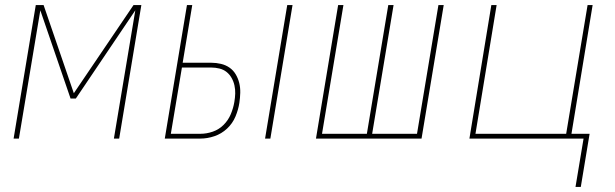

<svg xmlns="http://www.w3.org/2000/svg" viewBox="-20 -550 2440 762"><path d="M34 0 122 -530H153L273 -180L510 -530H541L453 0H432L517 -509L281 -159H260L140 -509L55 0Z M1032 0 1120 -530H1141L1053 0ZM634 0 722 -530H743L705 -301H818Q838 -301 857 -296.5Q876 -292 891 -281.5Q906 -271 915.5 -255Q925 -239 929.5 -220.5Q934 -202 933.5 -182Q933 -162 930 -142Q926 -115 914.5 -87.5Q903 -60 881 -39.5Q859 -19 831 -9.5Q803 0 775 0ZM658 -19H775Q800 -19 824.5 -27.5Q849 -36 867.5 -54.5Q886 -73 896 -97Q906 -121 910 -145Q913 -162 913.5 -178.5Q914 -195 910.5 -211Q907 -227 899 -241Q891 -255 879 -264.5Q867 -274 851 -278Q835 -282 818 -282H702Z M1234 0 1322 -530H1343L1258 -19H1436L1521 -530H1542L1457 -19H1635L1720 -530H1741L1653 0Z M2264 192 2296 0H1843L1930 -530H1951L1867 -19H2227L2312 -530H2332L2248 -19H2320L2285 192Z"/></svg>

Font: Iosevka Curly ThExObl
Style: Regular
Weight: 100
Width: 7
Italic angle: -9°
Monospace: yes
Designer: Belleve Invis
Foundry: Belleve Invis
Version: Version 11.1.0; ttfautohint (v1.8.3)